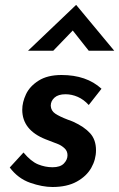

<svg xmlns="http://www.w3.org/2000/svg" viewBox="-20 -739 477 768"><path d="M19 -69 74 -129Q104 -93 132.5 -81.5Q161 -70 190 -70Q221 -70 235.5 -85Q250 -100 250 -118Q250 -135 238 -146Q226 -157 212.5 -162.5Q199 -168 162 -182Q69 -219 69 -300Q69 -330 84 -362Q99 -394 134.5 -416.5Q170 -439 226 -439Q326 -439 386 -384L335 -319Q315 -341 291 -351.5Q267 -362 242 -362Q213 -362 198 -348.5Q183 -335 183 -316Q184 -296 201 -284.5Q218 -273 252 -260Q259 -258 273 -252Q317 -232 340.5 -206Q364 -180 364 -138Q364 -101 345 -67.5Q326 -34 287 -12.5Q248 9 190 9Q149 9 100.5 -8Q52 -25 19 -69ZM335 -536 271 -617 193 -536H92L284 -719H285L437 -536Z"/></svg>

Font: Josefin Sans SemiBold
Style: Italic
Weight: 600
Italic angle: -7°
Designer: Santiago Orozco
Foundry: Typemade
Version: Version 2.000